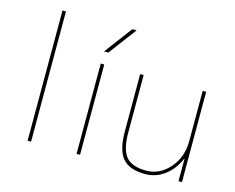

<svg xmlns="http://www.w3.org/2000/svg" viewBox="-104 -904 1309 1068"><g transform="rotate(15 550.5 -370.0)"><path d="M131 0V-750H151V0Z M438 -590H413L533 -750H558ZM413 0V-520H433V0Z M1000 -128H998Q972 -66 922 -28Q872 10 810 10Q719 10 679.5 -36.5Q640 -83 640 -190V-520H660V-190Q660 -92 694 -51Q728 -10 810 -10Q889 -10 944.5 -74.5Q1000 -139 1000 -230V-520H1020V0H1000Z"/></g></svg>

Font: Mplus 1p Thin
Style: Regular
Weight: 250
Version: Version 1.061